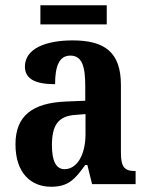

<svg xmlns="http://www.w3.org/2000/svg" viewBox="-20 -702 565 732"><path d="M134 -609H387V-682H134ZM175 10C241 10 266 -19 305 -73H313L331 0H497V-50H494C454 -50 441 -66 441 -121V-378C441 -503 379 -548 257 -548C155 -548 75 -517 75 -448C75 -402 113 -381 190 -381C190 -448 205 -490 248 -490C294 -490 305 -447 305 -373V-318L233 -315C103 -310 39 -260 39 -152C39 -41 99 10 175 10ZM226 -57C193 -57 178 -90 178 -148C178 -222 200 -260 268 -264L306 -267V-191C306 -112 274 -57 226 -57Z"/></svg>

Font: Noto Serif Tamil Condensed
Style: Bold Italic
Weight: 700
Width: 3
Italic angle: -12°
Designer: Indian Type Foundry, Tom Grace, and the Monotype Design Team
Foundry: Monotype Imaging Inc.
Version: Version 2.003